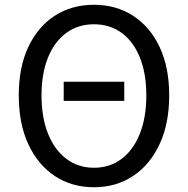

<svg xmlns="http://www.w3.org/2000/svg" viewBox="-20 -766 782 799"><path d="M245.1 -346.2V-425.8H497.1V-346.2ZM371.1 13.2Q278.8 13.2 208.3 -33.4Q137.7 -80.1 97.9 -165.8Q58.1 -251.5 58.1 -369.1Q58.1 -486.3 97.9 -570.8Q137.7 -655.3 208.3 -700.7Q278.8 -746.1 371.1 -746.1Q462.9 -746.1 533.4 -700.7Q604 -655.3 644 -570.8Q684.1 -486.3 684.1 -369.1Q684.1 -251.5 644 -165.8Q604 -80.1 533.4 -33.4Q462.9 13.2 371.1 13.2ZM371.1 -67.9Q437 -67.9 486.1 -105Q535.2 -142.1 562 -209.7Q588.9 -277.3 588.9 -369.1Q588.9 -460.4 562 -526.9Q535.2 -593.3 486.1 -629.2Q437 -665 371.1 -665Q305.2 -665 256.1 -629.2Q207 -593.3 179.9 -526.9Q152.8 -460.4 152.8 -369.1Q152.8 -277.3 179.9 -209.7Q207 -142.1 256.1 -105Q305.2 -67.9 371.1 -67.9Z"/></svg>

Font: Source Han Sans CN
Style: Regular
Weight: 400
Designer: Ryoko NISHIZUKA  (kana, bopomofo & ideographs); Paul D. Hunt (Latin, Greek & Cyrillic); Sandoll Communications , Soo-you
Foundry: Adobe
Version: Version 2.004;hotconv 1.0.118;makeotfexe 2.5.65603